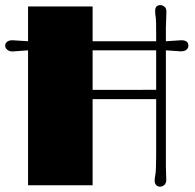

<svg xmlns="http://www.w3.org/2000/svg" viewBox="-22 -716 755 742"><path d="M619.1 -70.8 620.6 -21Q620.6 -8.3 613.3 -1.5Q606 5.4 596.4 5.4Q586.9 5.4 581.3 -1Q575.7 -7.3 575.7 -17.1Q575.7 -26.9 578.1 -39.1Q581.5 -54.2 581.5 -114.7V-333H335.9V0H86.4V-521.5L25.9 -517.1Q14.2 -517.1 6.1 -523.7Q-2 -530.3 -2 -539.6Q-2 -548.8 5.6 -554.7Q13.2 -560.5 25.9 -560.5L86.4 -556.6V-690.9H335.9V-556.6H581.5V-592.3Q581.5 -634.8 580.1 -647.5L578.1 -662.1Q577.6 -668.9 577.6 -673.8Q577.6 -696.3 598.1 -696.3Q605.5 -696.3 613.3 -690.4Q621.1 -684.6 621.1 -670.9L619.1 -608.4V-556.6L678.7 -560.5Q706.1 -560.5 706.1 -539.1Q706.1 -530.3 698.5 -523.9Q690.9 -517.6 676.8 -517.6L619.1 -521.5ZM335.9 -368.7Q441.4 -368.7 504.2 -368.7Q566.9 -368.7 581.5 -369.1V-521.5H335.9Z"/></svg>

Font: Limelight
Style: Regular
Weight: 400
Designer: Nicole Fally
Foundry: Nicole Fally
Version: Version 1.002